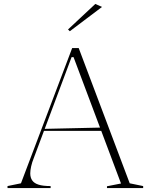

<svg xmlns="http://www.w3.org/2000/svg" viewBox="-20 -951 762 971"><path d="M18 0V-10L86 -24L345 -708H378L636 -24L704 -10V0H521V-9L592 -23L352 -662H342L151 -152Q142 -130 137.5 -109.5Q133 -89 133 -74Q133 -53 143 -38.5Q153 -24 175.5 -17Q198 -10 236 -10V0ZM192 -289V-299L498 -306V-289ZM333 -793 324 -802 462 -931 496 -916Z"/></svg>

Font: Kalnia ExtraLight
Style: Regular
Weight: 250
Designer: Frida Medrano
Foundry: Frida Medrano
Version: Version 1.105